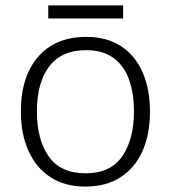

<svg xmlns="http://www.w3.org/2000/svg" viewBox="-20 -678 630 708"><path d="M533 -267Q533 -183 505.5 -121Q478 -59 424.5 -24.5Q371 10 294 10Q220 10 167 -24Q114 -58 85.5 -120.5Q57 -183 57 -267Q57 -396 121 -469Q185 -542 298 -542Q374 -542 426.5 -507.5Q479 -473 506 -411Q533 -349 533 -267ZM116 -267Q116 -164 159.5 -101.5Q203 -39 295 -39Q388 -39 431 -102Q474 -165 474 -267Q474 -333 456 -384Q438 -435 399 -464Q360 -493 297 -493Q207 -493 161.5 -433Q116 -373 116 -267ZM434 -658V-610H158V-658Z"/></svg>

Font: Noto Sans Light
Style: Regular
Weight: 300
Designer: Monotype Design Team
Foundry: Monotype Imaging Inc.
Version: Version 2.007